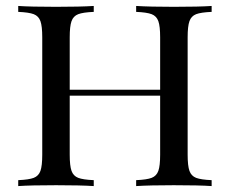

<svg xmlns="http://www.w3.org/2000/svg" viewBox="-20 -628 777 648"><path d="M613.3 -502V-106Q613.3 -68.4 619.4 -51.3Q625.5 -34.2 641.8 -27.8Q658.2 -21.5 694.3 -20V0Q652.8 -2.9 566.4 -2.9Q486.3 -2.9 439.5 0V-20Q475.6 -21.5 491.9 -27.8Q508.3 -34.2 514.4 -51.3Q520.5 -68.4 520.5 -106V-305.2H215.3V-106Q215.3 -68.4 221.4 -51.3Q227.5 -34.2 243.9 -27.8Q260.3 -21.5 296.4 -20V0Q250.5 -2.9 169.4 -2.9Q83.5 -2.9 41.5 0V-20Q77.6 -21.5 94 -27.8Q110.4 -34.2 116.5 -51.3Q122.6 -68.4 122.6 -106V-502Q122.6 -539.6 116.5 -556.6Q110.4 -573.7 94 -580.1Q77.6 -586.4 41.5 -587.9V-607.9Q83 -605 169.4 -605Q250.5 -605 296.4 -607.9V-587.9Q260.3 -586.4 243.9 -580.1Q227.5 -573.7 221.4 -556.6Q215.3 -539.6 215.3 -502V-325.2H520.5V-502Q520.5 -539.6 514.4 -556.6Q508.3 -573.7 491.9 -580.1Q475.6 -586.4 439.5 -587.9V-607.9Q486.3 -605 566.4 -605Q652.8 -605 694.3 -607.9V-587.9Q658.2 -586.4 641.8 -580.1Q625.5 -573.7 619.4 -556.6Q613.3 -539.6 613.3 -502Z"/></svg>

Font: Playfair Display SC
Style: Regular
Weight: 400
Designer: Claus Eggers Sørensen
Foundry: Claus Eggers Sørensen
Version: Version 1.004;PS 001.004;hotconv 1.0.70;makeotf.lib2.5.58329